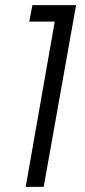

<svg xmlns="http://www.w3.org/2000/svg" viewBox="-20 -727 332 747"><path d="M193 -643H94L106 -707H276L150 0H80Z"/></svg>

Font: SVN-Poppins Light
Style: Italic
Weight: 300
Italic angle: -10°
Designer: Ninad Kale (Devanagari), Jonny Pinhorn (Latin)
Foundry: Indian Type Foundry
Version: Version 3.002 2017; ttfautohint (v1.8.3)